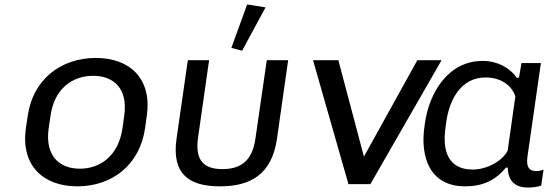

<svg xmlns="http://www.w3.org/2000/svg" viewBox="-20 -820 2470 855"><path d="M324.2 9.8C478.5 9.8 602.5 -85 626 -249L633.8 -304.7C657.2 -467.8 560.5 -562 406.2 -562C252.9 -562 127 -467.8 103.5 -304.7L95.2 -249C71.8 -85 170.9 9.8 324.2 9.8ZM335.9 -68.8C242.2 -68.8 179.7 -128.4 196.8 -249L205.1 -304.7C221.7 -424.3 301.3 -482.4 395 -482.4C487.8 -482.4 550.3 -424.3 533.2 -304.7L525.4 -249C508.3 -128.9 428.7 -68.8 335.9 -68.8Z M959.5 9.8C1096.2 9.8 1190.4 -43.5 1213.4 -202.1L1263.2 -551.8H1168L1117.7 -204.6C1105.5 -114.3 1062.5 -66.9 970.2 -66.9C877 -66.9 848.6 -117.2 862.3 -209.5L911.1 -551.8H816.4L766.1 -202.1C743.7 -43.9 822.8 9.8 959.5 9.8ZM1058.1 -594.2 1162.6 -787.1 1080.6 -800.3 1010.3 -606.9Z M1629.4 0 1946.3 -551.8H1838.4L1600.6 -122.6L1486.8 -551.8H1374L1531.7 0Z M2050.8 9.8C2129.4 9.8 2185.5 -16.6 2233.4 -73.7H2241.2C2242.2 -10.3 2277.8 15.1 2330.6 15.1C2346.7 15.1 2375 13.2 2390.1 5.9L2400.4 -64.5C2389.6 -60.5 2379.4 -58.1 2369.6 -58.1C2331.5 -58.1 2323.2 -81.5 2329.1 -124.5L2388.7 -539.1H2302.2L2291 -473.6H2281.2C2251 -517.6 2195.3 -548.8 2129.9 -548.8C1975.1 -548.8 1891.6 -407.2 1872.1 -271.5L1870.1 -256.3C1850.6 -119.6 1894.5 9.8 2050.8 9.8ZM2085.4 -64.9C1977.5 -64.9 1948.7 -145.5 1963.9 -252L1967.3 -277.3C1982.4 -382.8 2036.6 -475.1 2142.1 -475.1C2214.4 -475.1 2260.7 -436 2274.9 -390.6L2240.7 -149.4C2219.2 -104.5 2148.9 -64.9 2085.4 -64.9Z"/></svg>

Font: Winston
Style: Italic
Weight: 400
Italic angle: -8.13011°
Designer: Vernon Adams, Kim Jin-seong, David Berlow, Cristiano Sobral
Foundry: The Winston Project Authors
Version: Version 3.004